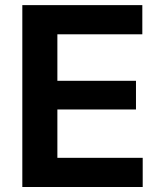

<svg xmlns="http://www.w3.org/2000/svg" viewBox="-20 -748 646 768"><path d="M69.3 0V-727.5H549.3V-610.8H209.5V-424.8H523.9V-310.1H209.5V-116.7H550.8V0Z"/></svg>

Font: Inter
Style: 650
Weight: 650
Designer: Rasmus Andersson
Foundry: rsms
Version: Version 4.001;git-66647c0bb